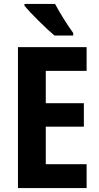

<svg xmlns="http://www.w3.org/2000/svg" viewBox="-20 -953 504 973"><path d="M259 -933H104V-924C134 -887 216 -806 256 -773H351V-786C326 -819 281 -891 259 -933ZM419 0V-121H212V-311H405V-430H212V-594H419V-714H71V0Z"/></svg>

Font: Noto Sans Lao UI Cond
Style: Bold
Weight: 700
Width: 3
Designer: Monotype Design Team
Foundry: Monotype Imaging Inc.
Version: Version 2.000